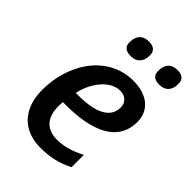

<svg xmlns="http://www.w3.org/2000/svg" viewBox="-219 -840 949 949"><g transform="rotate(45 255.5 -365.5)"><path d="M45.9 -200.2Q45.9 -263.2 62.7 -321.5Q79.6 -379.9 111.3 -427.2Q143.1 -474.6 186.5 -504.4Q252 -549.8 334 -549.8Q381.8 -549.8 417.5 -533.9Q453.1 -518.1 472.2 -488.5Q491.2 -459 491.2 -419.4Q491.2 -367.7 466.8 -329.3Q442.4 -291 394.5 -267.1Q316.4 -228.5 183.6 -228.5H161.6Q159.7 -216.8 159.7 -198.7Q159.7 -138.7 188.5 -107.4Q217.3 -76.2 272.5 -76.2Q307.1 -76.2 342.5 -86.2Q377.9 -96.2 418.9 -117.2V-31.2Q375.5 -9.3 334.2 0.2Q293 9.8 243.2 9.8Q181.2 9.8 137 -15.1Q92.8 -40 69.3 -87.4Q45.9 -134.8 45.9 -200.2ZM382.3 -411.1Q382.3 -436.5 366.2 -452.6Q350.1 -468.8 321.3 -468.8Q289.6 -468.8 259.5 -447.8Q229.5 -426.8 206.8 -389.4Q184.1 -352.1 173.8 -305.7H193.4Q286.1 -305.7 334.2 -332.8Q382.3 -359.9 382.3 -411.1ZM184.6 -670.9Q184.6 -705.1 201.4 -723.1Q218.3 -741.2 250 -741.2Q302.2 -741.2 302.2 -696.3Q302.2 -662.6 285.4 -644.3Q268.6 -626 237.3 -626Q210.4 -626 197.5 -637Q184.6 -647.9 184.6 -670.9ZM384.8 -670.9Q384.8 -705.1 401.4 -723.1Q418 -741.2 449.7 -741.2Q501.5 -741.2 501.5 -696.3Q501.5 -662.1 484.9 -644Q468.3 -626 437 -626Q410.2 -626 397.5 -637Q384.8 -647.9 384.8 -670.9Z"/></g></svg>

Font: Viking Open Sans Light
Style: Bold Italic
Weight: 600
Italic angle: -12°
Foundry: Ascender Corporation
Version: Version 2.000